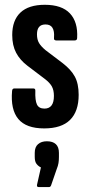

<svg xmlns="http://www.w3.org/2000/svg" viewBox="-20 -517 366 782"><path d="M159.9 6Q86.4 6 54.5 -32.4Q22.6 -70.8 29.2 -146.5Q29.9 -156.8 38.5 -156.8H115.6Q124.7 -156.8 123.9 -146.7Q122.5 -108.1 130.5 -91.4Q138.5 -74.7 161.1 -74.7Q199.6 -74.7 199.6 -126.3Q199.6 -149.9 191.1 -165.1Q182.6 -180.3 162.6 -195.5L91.9 -249.1Q61.3 -272.3 45.6 -302.2Q29.8 -332.1 29.8 -374.3Q29.8 -434.2 63.2 -465.8Q96.6 -497.5 162.6 -497.5Q231.9 -497.5 264.9 -462.3Q297.8 -427.1 294.2 -362.7Q294.2 -352.3 284.4 -352.3H208.7Q204.8 -352.3 201.9 -354.7Q199 -357.1 200 -364.7Q202 -390 193.7 -403.7Q185.5 -417.4 165.3 -417.4Q130.6 -417.4 130.6 -377.1Q130.6 -355.9 138.9 -341.9Q147.3 -327.8 165.5 -312.7L233.6 -261.1Q269.2 -233.9 284.8 -205Q300.4 -176 300.4 -130.8Q300.4 -63.3 265.4 -28.7Q230.5 6 159.9 6ZM137.4 244.9Q129.1 244.9 130.8 235.5L146.7 164.9Q136.7 160.4 129.1 151Q121.5 141.6 121.5 121.7V105.6Q121.5 81.9 134.9 70.2Q148.3 58.4 171 58.4Q195 58.4 207.5 70.2Q220 81.9 220 105.6V122.5Q220 135.9 218.2 147.2Q216.4 158.5 211 171.6L188.1 237.9Q185.4 244.9 179.8 244.9Z"/></svg>

Font: Sofia Sans Extra Condensed
Style: Regular
Weight: 400
Designer: Botio Nikoltchev, Ani Petrova
Foundry: lettersoup
Version: Version 4.101